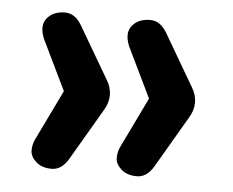

<svg xmlns="http://www.w3.org/2000/svg" viewBox="-37 -498 564 465"><g transform="rotate(5 244.5 -266.0)"><path d="M51.8 -116.2Q51.8 -131.3 58.1 -144L117.2 -266.1L58.1 -388.2Q43 -424.8 65.9 -443.8Q80.1 -456.1 104 -456.1Q127.9 -456.1 144 -429.2L217.8 -303.2Q229 -285.2 229 -266.1Q229 -247.1 217.8 -229L144 -103Q127.9 -76.2 104 -76.2Q80.1 -76.2 65.9 -88.9Q51.8 -101.6 51.8 -116.2ZM258.8 -116.2Q258.8 -131.3 265.1 -144L324.2 -266.1L265.1 -388.2Q250 -424.8 272.9 -443.8Q287.1 -456.1 311 -456.1Q335 -456.1 351.1 -429.2L424.8 -303.2Q436 -285.2 436 -266.1Q436 -247.1 424.8 -229L351.1 -103Q335 -76.2 311 -76.2Q287.1 -76.2 272.9 -88.9Q258.8 -101.6 258.8 -116.2Z"/></g></svg>

Font: Nunito-Bold
Style: Bold
Weight: 700
Designer: Vernon Adams
Foundry: newtypography
Version: Version 3.000